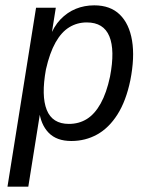

<svg xmlns="http://www.w3.org/2000/svg" viewBox="-20 -519 562 719"><path d="M8 180 115 -490H189L171 -377H165Q181 -420 206.5 -446.5Q232 -473 264 -486Q296 -499 333 -499Q393 -499 428.5 -464.5Q464 -430 474.5 -367Q485 -304 468 -218Q452 -141 420 -90.5Q388 -40 344 -15.5Q300 9 247 9Q192 9 162 -22Q132 -53 126 -108H132L86 180ZM238 -55Q276 -55 305.5 -73.5Q335 -92 357 -131.5Q379 -171 392 -232Q411 -331 389.5 -383Q368 -435 305 -435Q269 -435 239.5 -417Q210 -399 188 -360Q166 -321 152 -259Q134 -160 155 -107.5Q176 -55 238 -55Z"/></svg>

Font: Nunito Sans 10pt Condensed
Style: Italic
Weight: 400
Width: 3
Italic angle: -9°
Designer: Vernon Adams
Foundry: Vernon Adams
Version: Version 3.101;gftools[0.9.27]